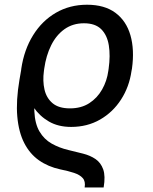

<svg xmlns="http://www.w3.org/2000/svg" viewBox="-20 -573 655 824"><path d="M424.8 231.4H343.3Q347.7 205.6 335.2 191.4Q322.8 177.2 297.6 168.9Q272.5 160.6 238.3 153.8Q186.5 142.6 147.2 115Q107.9 87.4 84 40.8Q60.1 -5.9 54.2 -73.2Q48.3 -140.6 63.5 -230.5L71.3 -275.4L152.3 -274.4L144.5 -230.5Q125 -149.4 127.4 -95.5Q129.9 -41.5 149.7 -8.3Q169.4 24.9 201.7 43.2Q233.9 61.5 273.4 70.8Q306.2 78.6 336.7 86.4Q367.2 94.2 389.9 109.6Q412.6 125 422.9 153.8Q433.1 182.6 424.8 231.4ZM285.2 -28.3Q230 -28.3 189.9 -51.5Q149.9 -74.7 124 -112.8Q98.1 -150.9 86.9 -196.3Q83.5 -210 78.6 -221.7Q73.7 -233.4 71 -244.9Q68.4 -256.3 70.3 -268.1L71.3 -277.8Q83.5 -359.9 122.1 -421.9Q160.6 -483.9 220 -518.3Q279.3 -552.7 353.5 -552.7Q428.7 -552.7 475.3 -518.1Q522 -483.4 539.8 -421.6Q557.6 -359.9 546.4 -278.8L544.4 -268.6Q534.7 -200.2 499.5 -145.8Q464.4 -91.3 409.4 -59.8Q354.5 -28.3 285.2 -28.3ZM280.3 -107.9Q328.6 -107.9 363 -130.1Q397.5 -152.3 418.2 -189Q439 -225.6 444.8 -268.6L446.3 -278.8Q454.1 -334.5 447 -378.4Q439.9 -422.4 414.3 -447.8Q388.7 -473.1 340.3 -473.1Q292.5 -473.1 256.8 -447.8Q221.2 -422.4 199.5 -378.4Q177.7 -334.5 169.9 -278.8L168.5 -268.6Q162.6 -225.6 170.9 -189Q179.2 -152.3 205.6 -130.1Q231.9 -107.9 280.3 -107.9Z"/></svg>

Font: Inter 24pt
Style: Italic
Weight: 400
Italic angle: -9.3988°
Designer: Rasmus Andersson
Foundry: rsms
Version: Version 4.001;git-66647c0bb